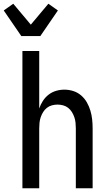

<svg xmlns="http://www.w3.org/2000/svg" viewBox="-58 -1008 578 1028"><path d="M62 0V-735H152V-427Q159 -448 171.5 -467.5Q184 -487 202 -501Q220 -515 242 -521.5Q264 -528 287 -528Q311 -528 334.5 -520.5Q358 -513 376.5 -497Q395 -481 407 -460Q419 -439 426 -415.5Q433 -392 435.5 -368Q438 -344 438 -320V0H348V-320Q348 -335 346.5 -350.5Q345 -366 340 -380.5Q335 -395 327 -408Q319 -421 307 -430.5Q295 -440 280 -444Q265 -448 250 -448Q235 -448 220 -444Q205 -440 193 -430.5Q181 -421 173 -408Q165 -395 160 -380.5Q155 -366 153.5 -350.5Q152 -335 152 -320V0ZM56 -815 -38 -952 13 -988 107 -876 201 -988 252 -952 158 -815Z"/></svg>

Font: Iosevka Fixed Medium
Style: Regular
Weight: 500
Monospace: yes
Designer: Belleve Invis
Foundry: Belleve Invis
Version: Version 32.3.0